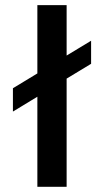

<svg xmlns="http://www.w3.org/2000/svg" viewBox="-20 -720 401 740"><path d="M29.8 -290V-379.9L124 -437V-700.2H236.8V-505.9L331.1 -563V-474.1L236.8 -417V0H124V-347.2Z"/></svg>

Font: Fivo Sans Modern Med
Style: Regular
Weight: 450
Designer: Alexander Slobzheninov
Foundry: Alexander Slobzheninov
Version: 1.0